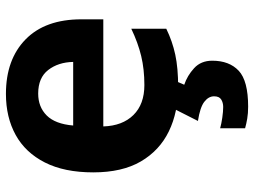

<svg xmlns="http://www.w3.org/2000/svg" viewBox="-122 -474 836 631"><g transform="rotate(-90 295.5 -158.0)"><path d="M303 -556Q416 -556 482 -491.5Q548 -427 548 -308V-236H196Q198 -173 233.5 -137Q269 -101 332 -101Q384 -101 427.5 -111.5Q471 -122 517 -144V-29Q476 -9 432 0.5Q388 10 325 10Q243 10 180 -20.5Q117 -51 81 -112.5Q45 -174 45 -269Q45 -364 77.5 -428Q110 -492 168 -524Q226 -556 303 -556ZM304 -450Q260 -450 232 -422Q204 -394 199 -335H408Q407 -384 381.5 -417Q356 -450 304 -450ZM412 122Q412 178 379 209Q346 240 261 240Q239 240 221.5 237Q204 234 190 230V148Q204 152 224.5 155Q245 158 260 158Q274 158 284.5 151.5Q295 145 295 128Q295 110 277 96Q259 82 214 75L252 0H346L333 30Q363 40 387.5 62.5Q412 85 412 122Z"/></g></svg>

Font: Noto Sans
Style: Bold
Weight: 700
Designer: Monotype Design Team
Foundry: Monotype Imaging Inc.
Version: Version 2.000;GOOG;noto-source:20170915:90ef993387c0; ttfaut